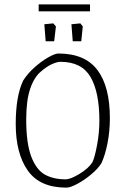

<svg xmlns="http://www.w3.org/2000/svg" viewBox="-20 -849 575 879"><path d="M52 -281Q52 -409 86 -480Q106 -512 138 -540.5Q170 -569 201 -586.5Q232 -604 247 -604Q369 -604 426 -528.5Q483 -453 483 -308Q483 -249 472.5 -195Q462 -141 445 -103Q430 -78 398.5 -51.5Q367 -25 334.5 -7.5Q302 10 284 10Q162 10 107 -68.5Q52 -147 52 -281ZM403 -106Q414 -129 424.5 -185.5Q435 -242 435 -296Q435 -427 394.5 -496.5Q354 -566 257 -566Q241 -566 217 -555Q193 -544 168 -522Q137 -497 118.5 -443.5Q100 -390 100 -302Q100 -193 123 -132.5Q146 -72 185 -50Q224 -28 280 -28Q303 -28 344 -53Q385 -78 403 -106ZM183 -738 224 -742 236 -728 228 -660H189ZM307 -738 348 -742 359 -728 352 -660H313ZM157 -829H392V-797H157Z"/></svg>

Font: Grenze ExtraLight
Style: Regular
Weight: 275
Designer: Renata Polastri
Foundry: Omnibus-Type
Version: Version 1.002; ttfautohint (v1.8)